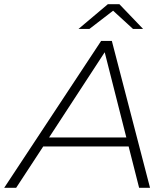

<svg xmlns="http://www.w3.org/2000/svg" viewBox="-67 -895 792 915"><path d="M-47 0 415 -700H466L648 0H596L546 -197H139L10 0ZM535 -240 432 -646 167 -240ZM307 -757 447 -875H502L615 -757H567L472 -844L359 -757Z"/></svg>

Font: Montserrat Thin Light
Style: Italic
Weight: 300
Italic angle: -11.3°
Version: Version 9.000